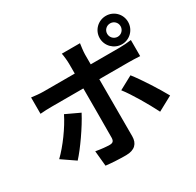

<svg xmlns="http://www.w3.org/2000/svg" viewBox="-191 -1080 1382 1354"><g transform="rotate(-30 500.0 -403.5)"><path d="M830 -804C860 -804 884 -780 884 -750C884 -720 860 -695 830 -695C799 -695 775 -720 775 -750C775 -780 799 -804 830 -804ZM830 -634C894 -634 945 -686 945 -750C945 -814 894 -865 830 -865C766 -865 714 -814 714 -750C714 -686 766 -634 830 -634ZM228 -412C187 -328 107 -218 40 -154L148 -80C203 -139 295 -270 341 -359ZM801 -501C828 -501 867 -500 898 -498V-629C872 -625 828 -622 800 -622H567V-702C567 -727 574 -775 576 -789H428C432 -772 437 -728 437 -702V-622H183C152 -622 116 -626 86 -630V-497C114 -500 153 -501 183 -501H437V-500C437 -453 437 -136 436 -99C435 -73 425 -63 399 -63C375 -63 331 -67 288 -75L300 49C351 55 409 58 463 58C534 58 567 22 567 -36V-501ZM662 -356C710 -295 781 -174 824 -88L942 -152C902 -225 822 -351 771 -415Z"/></g></svg>

Font: Source Han Sans SC Bold
Style: Regular
Weight: 700
Designer: Ryoko NISHIZUKA (kana & ideographs); Paul D. Hunt (Latin, Greek & Cyrillic); Wenlong ZHANG (bopomofo); Sandoll Communica
Foundry: Adobe Systems Incorporated
Version: Version 1.001;PS 1.001;hotconv 1.0.78;makeotf.lib2.5.61930